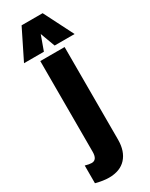

<svg xmlns="http://www.w3.org/2000/svg" viewBox="-260 -919 874 1119"><g transform="rotate(-30 177.5 -360.0)"><path d="M66.4 27.3Q103.5 27.3 103.5 -26.9V-637.2H267.1V-12.7Q266.6 64 226.6 107.9Q186.5 151.9 110.8 151.9Q74.2 151.9 23.4 138.7V19.5Q50.8 27.3 66.4 27.3ZM15.1 -673.8 113.3 -872.1H254.9L355.5 -673.8H221.2L184.6 -772.5L148.9 -673.8Z"/></g></svg>

Font: Oswald-Bold
Style: Bold
Weight: 700
Designer: vernon adams
Foundry: vernon adams
Version: Version 2.002; ttfautohint (v0.92.18-e454-dirty) -l 8 -r 50 